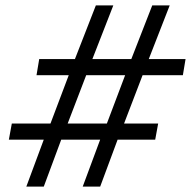

<svg xmlns="http://www.w3.org/2000/svg" viewBox="-20 -695 711 715"><path d="M78 0 143 -175H13L24 -235H168L236 -415H116L126 -475H259L337 -675H402L324 -475H469L547 -675H612L534 -475H671L661 -415H511L442 -235H569L558 -175H418L353 0H288L353 -175H208L143 0ZM232 -235H378L446 -415H301Z"/></svg>

Font: Philosopher
Style: Italic
Weight: 400
Italic angle: -10°
Designer: Jovanny Lemonad
Foundry: Jovanny Lemonad
Version: Version 2.000